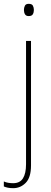

<svg xmlns="http://www.w3.org/2000/svg" viewBox="-52 -835 268 1003"><path d="M73 -783Q73 -795 78 -805Q83 -815 98 -815Q115 -815 120 -805Q125 -795 125 -783Q125 -770 119.5 -760.5Q114 -751 98 -751Q84 -751 78.5 -760.5Q73 -770 73 -783ZM17 148Q1 148 -11 145.5Q-23 143 -32 139V113Q-21 118 -8.5 120Q4 122 17 122Q52 122 68 96.5Q84 71 84 23V-621H110V29Q110 92 82.5 120Q55 148 17 148Z"/></svg>

Font: Noto Sans Kannada UI SemiCondensed Thin
Style: Regular
Weight: 100
Width: 4
Designer: Jelle Bosma - Monotype Design Team
Foundry: Monotype Imaging Inc.
Version: Version 2.005; ttfautohint (v1.8.4.7-5d5b)